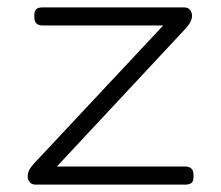

<svg xmlns="http://www.w3.org/2000/svg" viewBox="-20 -500 599 520"><path d="M55 -23Q55 -39 72 -57L422 -431H96Q73 -431 73 -453V-460Q73 -471 78.5 -475.5Q84 -480 96 -480H478Q489 -480 494.5 -473.5Q500 -467 500 -457Q500 -441 483 -423L134 -49H481Q504 -49 504 -27V-20Q504 -9 498.5 -4.5Q493 0 481 0H77Q66 0 60.5 -6.5Q55 -13 55 -23Z"/></svg>

Font: Mitr ExtraLight
Style: Regular
Weight: 250
Designer: Thanarat Vachiruckul
Foundry: Cadson Demak Co.,Ltd.
Version: Version 1.000